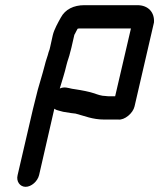

<svg xmlns="http://www.w3.org/2000/svg" viewBox="-20 -686 615 742"><path d="M251 -483C253 -489 254 -495 256 -502L267 -550C267 -551 268 -553 270 -556C273 -563 277 -569 280 -575C281 -575 284 -576 285 -576H486L425 -314H403C398 -314 394 -314 388 -315C372 -315 356 -321 345 -325C324 -332 297 -337 271 -341L258 -343C243 -346 229 -352 211 -344C220 -375 230 -404 237 -435C241 -452 248 -468 251 -483ZM511 -666H306C265 -666 232 -650 215 -618C205 -600 189 -572 184 -550L174 -505C173 -499 171 -492 168 -485C164 -468 157 -452 153 -434C148 -414 143 -398 137 -377L126 -339C120 -312 113 -290 107 -263L48 -9C42 15 57 36 79 36C101 36 125 15 131 -9L190 -266C196 -261 202 -260 209 -258L224 -254C235 -252 243 -251 255 -249L272 -247C307 -238 337 -224 383 -224H437C461 -221 494 -248 500 -275L575 -599C578 -638 553 -666 511 -666Z"/></svg>

Font: Electronic
Style: CircIt
Weight: 900
Version: Version 1.011